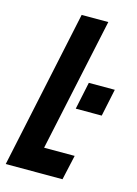

<svg xmlns="http://www.w3.org/2000/svg" viewBox="-114 -748 577 807"><g transform="rotate(15 174.0 -344.0)"><path d="M217 -301 242 -420H355L330 -301ZM-7 0 139 -688H255L131 -108H264L240 0Z"/></g></svg>

Font: Saira ExtraCondensed
Style: Bold Italic
Weight: 700
Width: 2
Italic angle: -12°
Designer: Hector Gatti with collaboration of the Omnibus-Type team
Foundry: Omnibus-Type
Version: Version 1.101